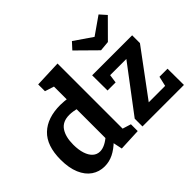

<svg xmlns="http://www.w3.org/2000/svg" viewBox="-161 -1119 1429 1429"><g transform="rotate(-45 554.0 -404.5)"><path d="M229.7 12Q172.3 12 127.7 -18.5Q83 -49 57.5 -109Q32 -169 32 -255.3Q32 -403 107.2 -474.5Q182.3 -546 318.3 -546Q339.7 -546 361.8 -543.8Q384 -541.7 407.7 -536.7L382 -521.3V-686.3L392.3 -672.3L310.3 -698.7V-770L522 -778.3V-78.3L505 -98.3L588.7 -72.3V-0.7L413 7.3L394.7 -79L409.3 -74Q365.3 -31 321.5 -9.5Q277.7 12 229.7 12ZM283.7 -91Q310 -91 338.8 -105.5Q367.7 -120 398.7 -148L382 -106V-465L399 -432.7Q351.7 -446.3 314 -446.3Q243 -446.3 210.3 -398.7Q177.7 -351 177.7 -268.3Q177.7 -214 190.7 -174Q203.7 -134 227.5 -112.5Q251.3 -91 283.7 -91ZM1073.7 -172 1074.7 -0.3 638 0V-81.7L928.7 -467L947.3 -440H704L742 -469.7L728.3 -373H643.3L642.3 -534H1063.3V-452L770 -56.3L765.3 -94L998 -94.3L962 -56L988.7 -172ZM996.3 -820.7 1042.3 -769 900.3 -626.3 820.7 -619 668.7 -769 716 -820.7 907.3 -689.3 810.3 -690.7Z"/></g></svg>

Font: Bitter Thin
Style: Regular
Weight: 100
Designer: Sol Matas, and Bitter project Authors
Foundry: Sol Matas
Version: Version 2.002